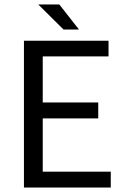

<svg xmlns="http://www.w3.org/2000/svg" viewBox="-20 -838 562 858"><path d="M87 0V-656H465V-586H171V-380H419V-309H171V-71H475V0ZM151 -818H245L333 -706H264Z"/></svg>

Font: RibengUni
Style: Regular
Weight: 400
Designer: (1) Dr. Andrew Glass (Program Manager at Microsoft Corporation)
(2) Bivuti Chakma (Suz Moriz)
(3) Paul D. Hunt (Adobe Co
Foundry: Bivuti Chakma and Jyoti Chakma
Version: Version 1.2020